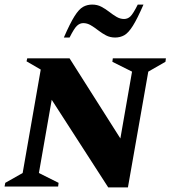

<svg xmlns="http://www.w3.org/2000/svg" viewBox="-45 -815 745 839"><path d="M-25 0 -22 -16 54 -59 133 -511 71 -547 74 -560H259L481 -210L532 -502L446 -545L448 -560H680L678 -545L603 -502L514 4H428L181 -379L125 -59L211 -16L209 0ZM234 -651Q261 -713 280.5 -744Q300 -775 318 -785Q336 -795 358 -795Q380 -795 398 -785.5Q416 -776 432 -763.5Q448 -751 464 -741.5Q480 -732 497 -732Q513 -732 525 -743.5Q537 -755 557 -795H582Q555 -733 535.5 -702Q516 -671 498 -661Q480 -651 458 -651Q436 -651 418 -660.5Q400 -670 384 -682.5Q368 -695 352 -704.5Q336 -714 319 -714Q304 -714 291.5 -702.5Q279 -691 259 -651Z"/></svg>

Font: Spectral SC ExtraBold
Style: Italic
Weight: 800
Italic angle: -10°
Designer: Jean-Baptiste Levee
Foundry: Production Type
Version: Version 2.001